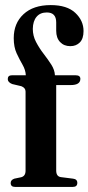

<svg xmlns="http://www.w3.org/2000/svg" viewBox="-20 -735 348 755"><path d="M201 -64.5Q201 -41 219.5 -38.5L267 -32.5Q284 -30.5 284 -16Q284 0 266.5 0H39Q22 0 22 -15.5Q22 -27.5 36.5 -32.5L63 -38Q80.5 -42.5 80.5 -63.5V-375Q80.5 -389.5 64 -396L28 -404.5Q10.5 -411.5 10.5 -424Q10.5 -439 27 -439H81.5Q80.5 -460 68.8 -480.2Q57 -500.5 45.5 -525.2Q34 -550 34 -585Q34 -643.5 72.5 -679.2Q111 -715 179.5 -715Q243.5 -715 276 -684.5Q308.5 -654 308.5 -613Q308.5 -583 294 -568.2Q279.5 -553.5 256.5 -553.5Q231.5 -553.5 216.2 -569.8Q201 -586 201 -614V-647Q201 -686 164 -686Q138 -686 123.8 -669Q109.5 -652 109 -621.5Q109 -594 121.8 -569.8Q134.5 -545.5 151.5 -523.5Q168.5 -501.5 181.8 -480.8Q195 -460 196 -439H277.5Q296 -439 296 -425Q296 -400.5 258 -400.5H201Z"/></svg>

Font: Fraunces 144pt Soft SemiBold
Style: Regular
Weight: 600
Version: Version 1.000;[b76b70a41]